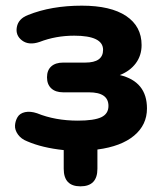

<svg xmlns="http://www.w3.org/2000/svg" viewBox="-20 -521 573 678"><path d="M264 137Q205 137 205 75V9Q129 1 76 -22Q55 -30 43.5 -46Q32 -62 33 -78Q34 -94 42 -107.5Q50 -121 68.5 -125Q87 -129 111 -121Q175 -95 255 -95Q312 -95 337.5 -107Q363 -119 363 -147Q363 -195 294 -195H203Q176 -195 161 -209Q146 -223 146 -248Q146 -273 161 -286.5Q176 -300 203 -300H281Q344 -300 344 -345Q344 -395 242 -395Q177 -395 120 -373Q82 -360 58 -378Q34 -396 39.5 -425.5Q45 -455 79 -468Q161 -501 269 -501Q371 -501 425.5 -464.5Q480 -428 480 -362Q480 -325 459.5 -297.5Q439 -270 403 -256Q499 -233 499 -138Q499 -80 453.5 -42Q408 -4 324 7V75Q324 137 264 137Z"/></svg>

Font: Nunito ExtraBold
Style: Regular
Weight: 800
Designer: Vernon Adams
Foundry: Vernon Adams
Version: Version 3.602